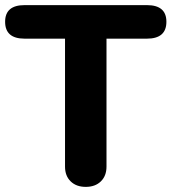

<svg xmlns="http://www.w3.org/2000/svg" viewBox="-23 -725 670 750"><path d="M312 5Q275 5 253 -16.5Q231 -38 231 -74V-574H73Q-3 -574 -3 -640Q-3 -705 73 -705H551Q627 -705 627 -640Q627 -574 551 -574H393V-74Q393 -38 371 -16.5Q349 5 312 5Z"/></svg>

Font: Nunito VF Beta Light
Style: Regular
Weight: 300
Designer: Vernon Adams
Foundry: newtypography
Version: Version 3.001